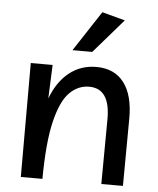

<svg xmlns="http://www.w3.org/2000/svg" viewBox="-53 -796 691 841"><g transform="rotate(5 292.5 -375.0)"><path d="M70 0V-501H166L160 -353Q188 -428 239 -468.5Q290 -509 358 -509Q438 -509 480 -453.5Q522 -398 521 -294L519 0H424L426 -285Q427 -420 334 -420Q285 -420 247.5 -382Q210 -344 188 -252Q166 -160 165 0ZM247 -573 363 -750 464 -723 334 -573Z"/></g></svg>

Font: Livvic Medium
Style: Regular
Weight: 500
Designer: Jacques Le Bailly, Baron von Fonthausen
Version: Version 1.001; ttfautohint (v1.8.2)